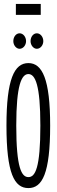

<svg xmlns="http://www.w3.org/2000/svg" viewBox="-20 -949 290 980"><path d="M61 -873H188V-929H61ZM80 -700C98 -700 113 -718 113 -739C113 -761 98 -779 80 -779C62 -779 48 -761 48 -739C48 -718 63 -700 80 -700ZM168 -700C186 -700 201 -718 201 -739C201 -761 186 -779 168 -779C150 -779 136 -761 136 -739C136 -718 151 -700 168 -700ZM125 11C196 11 236 -64 236 -308C236 -545 196 -627 125 -627C53 -627 13 -545 13 -308C13 -64 53 11 125 11ZM125 -45C90 -45 63 -92 63 -308C63 -515 90 -571 125 -571C160 -571 186 -515 186 -308C186 -92 160 -45 125 -45Z"/></svg>

Font: Inconsolata UltraCondensed Thin
Style: Regular
Weight: 100
Width: 1
Monospace: yes
Designer: Raph Levien, Cyreal, Brenton Simpson
Foundry: Raph Levien, Cyreal, Google
Version: Version 3.100